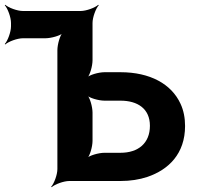

<svg xmlns="http://www.w3.org/2000/svg" viewBox="-33 -757 823 803"><path d="M13 -661V-647C13 -623 -1 -586 -13 -573L-11 -571C2 -583 39 -597 63 -597H157C181 -597 221 -608 233 -621L231 -623C218 -611 207 -571 207 -547V-50C207 -26 193 11 181 24L183 26C196 14 233 0 257 0H471C512 0 550 -6 583 -17C672 -47 741 -114 741 -230C741 -264 735 -295 722 -323C684 -406 594 -455 471 -455H404C380 -455 340 -444 328 -431L330 -429C343 -441 354 -481 354 -505V-661C354 -685 368 -722 380 -735L378 -737C365 -725 328 -711 304 -711H63C39 -711 2 -725 -11 -737L-13 -735C-1 -722 13 -685 13 -661ZM594 -231C594 -158 545 -118 471 -118H404C380 -118 340 -107 328 -94L330 -92C343 -104 354 -144 354 -168V-286C354 -310 343 -350 330 -362L328 -360C340 -347 380 -336 404 -336H471C543 -336 594 -302 594 -231Z"/></svg>

Font: Asimov
Style: Edge
Weight: 500
Designer: Google
Version: Version 2.000980: 2014